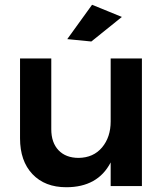

<svg xmlns="http://www.w3.org/2000/svg" viewBox="-20 -780 696 805"><path d="M491 -709 363 -606 262 -616 366 -760ZM444 -535H575V0H444V-99Q390 5 258 5Q168 5 116 -50Q64 -105 64 -200V-535H195V-238Q195 -182 225.5 -150Q256 -118 310 -118Q372 -119 408 -162Q444 -205 444 -271Z"/></svg>

Font: Montserrat arm Medium
Style: Regular
Weight: 500
Designer: Julieta Ulanovsky
Foundry: Julieta Ulanovsky
Version: Version 6.000;PS 006.000;hotconv 1.0.88;makeotf.lib2.5.64775